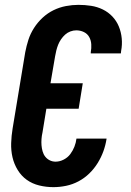

<svg xmlns="http://www.w3.org/2000/svg" viewBox="-20 -763 540 791"><path d="M200 8Q170 8 141.5 1Q113 -6 90.5 -22Q68 -38 53 -62.5Q38 -87 31.5 -115Q25 -143 26 -173.5Q27 -204 32 -234L84 -548Q89 -574 97 -599Q105 -624 120 -647.5Q135 -671 155.5 -690Q176 -709 200.5 -721Q225 -733 251.5 -738Q278 -743 303 -743Q330 -743 355.5 -739Q381 -735 403.5 -724Q426 -713 443 -695Q460 -677 469.5 -654Q479 -631 481.5 -605Q484 -579 479 -553L478 -543H354V-548Q357 -564 356 -580.5Q355 -597 347.5 -610.5Q340 -624 325.5 -631Q311 -638 294 -638Q282 -638 270 -633.5Q258 -629 248.5 -620.5Q239 -612 231.5 -601Q224 -590 219.5 -578.5Q215 -567 212 -555Q209 -543 207 -531L188 -420H321L304 -315H171L155 -217Q152 -204 151 -190.5Q150 -177 151 -164.5Q152 -152 155.5 -139.5Q159 -127 166.5 -117.5Q174 -108 185 -102.5Q196 -97 209 -97Q226 -97 242.5 -105.5Q259 -114 269.5 -128Q280 -142 286.5 -158.5Q293 -175 295 -192H419V-191Q415 -165 406 -140Q397 -115 382.5 -91.5Q368 -68 348 -48.5Q328 -29 303.5 -16Q279 -3 252.5 2.5Q226 8 200 8Z"/></svg>

Font: Iosevka Extrabold Oblique
Style: Regular
Weight: 800
Italic angle: -9°
Monospace: yes
Designer: Belleve Invis
Foundry: Belleve Invis
Version: Version 32.5.0; ttfautohint (v1.8.4)